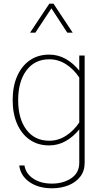

<svg xmlns="http://www.w3.org/2000/svg" viewBox="-20 -785 567 1043"><path d="M375 -607.4H345.7L259.3 -739.7L171.9 -607.4H143.1L248 -765.1H270.5ZM48.8 -241.2Q48.8 -315.4 73 -370.8Q97.2 -426.3 141.8 -457.3Q186.5 -488.3 247.1 -488.3Q295.4 -488.3 336.7 -465.1Q377.9 -441.9 410.6 -401.4V-483.4H439.9V99.1Q439.9 143.6 416 174.6Q392.1 205.6 351.8 221.7Q311.5 237.8 262.2 237.8Q189 237.8 140.4 204.1Q91.8 170.4 84.5 113.8H112.8Q120.1 158.2 160.6 185.3Q201.2 212.4 262.2 212.4Q323.7 212.4 367.2 183.1Q410.6 153.8 410.6 99.1V-82Q377.9 -41.5 336.4 -18.3Q294.9 4.9 246.6 4.9Q186 4.9 141.6 -25.9Q97.2 -56.6 73 -112.1Q48.8 -167.5 48.8 -241.2ZM78.6 -240.7Q78.6 -140.1 123.5 -80.3Q168.5 -20.5 247.6 -20.5Q296.9 -20.5 338.9 -47.9Q380.9 -75.2 410.6 -119.6V-363.8Q380.9 -408.7 338.9 -435.8Q296.9 -462.9 247.6 -462.9Q168.5 -462.9 123.5 -402.3Q78.6 -341.8 78.6 -240.7Z"/></svg>

Font: Estedad-FD Thin
Style: Regular
Weight: 100
Designer: Amin Abedi
Version: Version 7.3